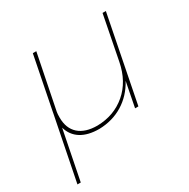

<svg xmlns="http://www.w3.org/2000/svg" viewBox="-160 -664 989 1004"><g transform="rotate(-30 334.0 -161.5)"><path d="M608 -517 506 0H486L515 -149Q477 -79 414 -40.5Q351 -2 271 0Q203 0 161 -26.5Q119 -53 105 -103L46 194H26L102 -188L105 -204L167 -517H188L122 -188Q120 -177 120 -155Q120 -90 159 -55Q198 -20 271 -20Q372 -22 443.5 -83Q515 -144 536 -251L588 -517Z"/></g></svg>

Font: Gontserrat Thin
Style: Italic
Weight: 250
Italic angle: -11.3°
Designer: Julieta Ulanovsky
Foundry: Julieta Ulanovsky
Version: Version 6.001